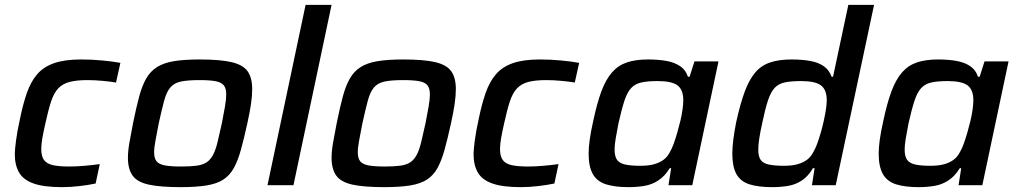

<svg xmlns="http://www.w3.org/2000/svg" viewBox="-20 -763 4190 791"><path d="M236 8Q161 8 118.5 -7Q76 -22 58.5 -52.5Q41 -83 41 -128Q41 -146 46 -184Q51 -222 61 -267Q74 -332 90.5 -379.5Q107 -427 133.5 -457.5Q160 -488 203.5 -503Q247 -518 314 -518Q357 -518 400.5 -514Q444 -510 476 -504L458 -423Q435 -427 402 -430Q369 -433 340 -433Q296 -433 267 -425.5Q238 -418 220 -399Q202 -380 190.5 -345Q179 -310 167 -255Q159 -220 154.5 -194Q150 -168 150 -149Q150 -119 161.5 -103.5Q173 -88 198.5 -82.5Q224 -77 266 -77Q294 -77 329 -80Q364 -83 391 -87L374 -7Q346 -1 308.5 3.5Q271 8 236 8Z M724 8Q640 8 592.5 -2.5Q545 -13 526 -40Q507 -67 507 -113Q507 -140 513 -174.5Q519 -209 528 -255Q541 -319 553 -364Q565 -409 582 -439Q599 -469 626.5 -486.5Q654 -504 696.5 -511Q739 -518 803 -518Q887 -518 934 -507Q981 -496 1000 -469.5Q1019 -443 1019 -396Q1019 -369 1014 -334.5Q1009 -300 999 -255Q985 -191 972.5 -146Q960 -101 943.5 -71Q927 -41 900.5 -23.5Q874 -6 831 1Q788 8 724 8ZM726 -77Q765 -77 790.5 -80.5Q816 -84 831.5 -94.5Q847 -105 857.5 -124.5Q868 -144 876 -176.5Q884 -209 894 -255Q902 -296 907 -325Q912 -354 912 -374Q912 -399 902 -411.5Q892 -424 868 -428.5Q844 -433 802 -433Q753 -433 725 -427Q697 -421 681.5 -402.5Q666 -384 656.5 -349Q647 -314 634 -255Q626 -213 620.5 -184Q615 -155 615 -135Q615 -111 625 -98.5Q635 -86 659.5 -81.5Q684 -77 726 -77Z M1082 0 1239 -743H1346L1189 0Z M1563 8Q1479 8 1431.5 -2.5Q1384 -13 1365 -40Q1346 -67 1346 -113Q1346 -140 1352 -174.5Q1358 -209 1367 -255Q1380 -319 1392 -364Q1404 -409 1421 -439Q1438 -469 1465.5 -486.5Q1493 -504 1535.5 -511Q1578 -518 1642 -518Q1726 -518 1773 -507Q1820 -496 1839 -469.5Q1858 -443 1858 -396Q1858 -369 1853 -334.5Q1848 -300 1838 -255Q1824 -191 1811.5 -146Q1799 -101 1782.5 -71Q1766 -41 1739.5 -23.5Q1713 -6 1670 1Q1627 8 1563 8ZM1565 -77Q1604 -77 1629.5 -80.5Q1655 -84 1670.5 -94.5Q1686 -105 1696.5 -124.5Q1707 -144 1715 -176.5Q1723 -209 1733 -255Q1741 -296 1746 -325Q1751 -354 1751 -374Q1751 -399 1741 -411.5Q1731 -424 1707 -428.5Q1683 -433 1641 -433Q1592 -433 1564 -427Q1536 -421 1520.5 -402.5Q1505 -384 1495.5 -349Q1486 -314 1473 -255Q1465 -213 1459.5 -184Q1454 -155 1454 -135Q1454 -111 1464 -98.5Q1474 -86 1498.5 -81.5Q1523 -77 1565 -77Z M2126 8Q2051 8 2008.5 -7Q1966 -22 1948.5 -52.5Q1931 -83 1931 -128Q1931 -146 1936 -184Q1941 -222 1951 -267Q1964 -332 1980.5 -379.5Q1997 -427 2023.5 -457.5Q2050 -488 2093.5 -503Q2137 -518 2204 -518Q2247 -518 2290.5 -514Q2334 -510 2366 -504L2348 -423Q2325 -427 2292 -430Q2259 -433 2230 -433Q2186 -433 2157 -425.5Q2128 -418 2110 -399Q2092 -380 2080.5 -345Q2069 -310 2057 -255Q2049 -220 2044.5 -194Q2040 -168 2040 -149Q2040 -119 2051.5 -103.5Q2063 -88 2088.5 -82.5Q2114 -77 2156 -77Q2184 -77 2219 -80Q2254 -83 2281 -87L2264 -7Q2236 -1 2198.5 3.5Q2161 8 2126 8Z M2570 8Q2512 8 2475.5 -4Q2439 -16 2422 -46.5Q2405 -77 2405 -130Q2405 -155 2409.5 -187.5Q2414 -220 2423 -260Q2439 -337 2457.5 -386.5Q2476 -436 2501.5 -465Q2527 -494 2563 -506Q2599 -518 2650 -518Q2692 -518 2725.5 -512Q2759 -506 2782 -490.5Q2805 -475 2814 -447H2821L2841 -510H2940L2832 0H2734L2745 -70H2739Q2719 -37 2692 -19.5Q2665 -2 2634 3Q2603 8 2570 8ZM2618 -80Q2652 -80 2675 -86.5Q2698 -93 2714 -105Q2730 -117 2740 -137Q2748 -150 2755.5 -171Q2763 -192 2770 -216Q2777 -240 2783 -265Q2789 -290 2792 -312.5Q2795 -335 2795 -350Q2795 -393 2771.5 -411Q2748 -429 2689 -429Q2649 -429 2623 -423.5Q2597 -418 2580.5 -400.5Q2564 -383 2552.5 -348Q2541 -313 2528 -255Q2521 -219 2516.5 -192.5Q2512 -166 2512 -147Q2512 -118 2522.5 -104Q2533 -90 2556.5 -85Q2580 -80 2618 -80Z M3162 8Q3103 8 3066.5 -4Q3030 -16 3013.5 -46.5Q2997 -77 2997 -130Q2997 -155 3001 -187.5Q3005 -220 3013 -260Q3030 -337 3048.5 -386.5Q3067 -436 3092 -465Q3117 -494 3153.5 -506Q3190 -518 3241 -518Q3284 -518 3317.5 -512Q3351 -506 3373.5 -490.5Q3396 -475 3406 -447H3412L3475 -743H3581L3423 0H3325L3336 -70H3329Q3310 -37 3283.5 -19.5Q3257 -2 3226 3Q3195 8 3162 8ZM3210 -80Q3243 -80 3266 -86.5Q3289 -93 3305 -105Q3321 -117 3331 -137Q3339 -150 3346.5 -170.5Q3354 -191 3361 -215Q3368 -239 3373.5 -264Q3379 -289 3382.5 -311.5Q3386 -334 3386 -350Q3386 -393 3362.5 -411Q3339 -429 3281 -429Q3239 -429 3213 -423.5Q3187 -418 3171 -400.5Q3155 -383 3143.5 -348Q3132 -313 3120 -255Q3112 -219 3108 -192.5Q3104 -166 3104 -147Q3104 -118 3114 -104Q3124 -90 3148 -85Q3172 -80 3210 -80Z M3765 8Q3707 8 3670.5 -4Q3634 -16 3617 -46.5Q3600 -77 3600 -130Q3600 -155 3604.5 -187.5Q3609 -220 3618 -260Q3634 -337 3652.5 -386.5Q3671 -436 3696.5 -465Q3722 -494 3758 -506Q3794 -518 3845 -518Q3887 -518 3920.5 -512Q3954 -506 3977 -490.5Q4000 -475 4009 -447H4016L4036 -510H4135L4027 0H3929L3940 -70H3934Q3914 -37 3887 -19.5Q3860 -2 3829 3Q3798 8 3765 8ZM3813 -80Q3847 -80 3870 -86.5Q3893 -93 3909 -105Q3925 -117 3935 -137Q3943 -150 3950.5 -171Q3958 -192 3965 -216Q3972 -240 3978 -265Q3984 -290 3987 -312.5Q3990 -335 3990 -350Q3990 -393 3966.5 -411Q3943 -429 3884 -429Q3844 -429 3818 -423.5Q3792 -418 3775.5 -400.5Q3759 -383 3747.5 -348Q3736 -313 3723 -255Q3716 -219 3711.5 -192.5Q3707 -166 3707 -147Q3707 -118 3717.5 -104Q3728 -90 3751.5 -85Q3775 -80 3813 -80Z"/></svg>

Font: Saira Thin Medium
Style: Italic
Weight: 500
Italic angle: -12°
Version: Version 1.101